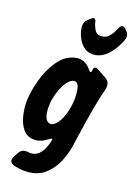

<svg xmlns="http://www.w3.org/2000/svg" viewBox="-205 -936 854 1227"><g transform="rotate(20 222.0 -322.0)"><path d="M281 -629Q246 -629 219 -652.5Q192 -676 177 -710Q162 -744 160 -777Q160 -806 180 -824L200 -842Q207 -849 216 -849Q227 -849 231.5 -827.5Q236 -806 250.5 -781.5Q265 -757 289 -757Q320 -757 337 -770.5Q354 -784 368 -810L387 -849Q396 -864 406 -864Q414 -864 423 -857Q427 -852 430.5 -849Q434 -846 437 -843Q452 -828 452 -808Q452 -787 432 -749Q372 -629 281 -629ZM130 220Q93 220 56 210Q43 206 37.5 200.5Q32 195 31 189.5Q30 184 30 180V179Q30 167 38 153Q46 139 54 125Q69 98 102 98L126 100Q191 100 219 14Q230 -24 230 -28Q230 -34 226 -34Q222 -34 211 -26Q166 11 121 11Q70 11 42 -25Q14 -61 3 -110Q-8 -159 -8 -199Q-8 -263 14.5 -347.5Q37 -432 83.5 -497Q130 -562 201 -573L212 -574Q263 -574 299 -527Q307 -518 311 -518Q319 -518 319 -535Q321 -556 336 -556Q342 -556 349 -552L417 -514Q442 -498 442 -468Q442 -459 440 -450Q412 -349 372 -70Q365 1 339 67Q313 133 262.5 176.5Q212 220 130 220ZM187 -119Q215 -124 239.5 -167.5Q264 -211 273 -281Q276 -298 276 -330Q276 -346 273 -369Q267 -429 238 -429Q205 -429 175 -374Q148 -323 138 -257Q136 -237 136 -220Q136 -119 187 -119Z"/></g></svg>

Font: Bangerz
Style: Bold
Weight: 700
Designer: vernon adams
Foundry: Vernon Adams
Version: Version 2.10;February 7, 2025;FontCreator 13.0.0.2683 64-bit